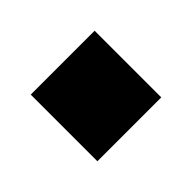

<svg xmlns="http://www.w3.org/2000/svg" viewBox="-51 -286 389 389"><g transform="rotate(45 143.5 -91.5)"><path d="M239 -183H48V0H239Z"/></g></svg>

Font: Chivo Light
Style: Bold
Weight: 900
Designer: Hector Gatti
Foundry: Omnibus-Type
Version: Version 1.003;PS 001.003;hotconv 1.0.70;makeotf.lib2.5.58329